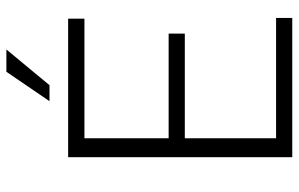

<svg xmlns="http://www.w3.org/2000/svg" viewBox="-189 -758 947 609"><g transform="rotate(-90 284.5 -453.5)"><path d="M532.2 -51.3V0H90.3V-710.9H529.8V-659.2H150.4V-392.1H482.4V-340.8H150.4V-51.3ZM268.1 -770 361.3 -906.7H432.1L318.8 -770Z"/></g></svg>

Font: Vazirmatn RD FD ExtraLight
Style: Regular
Weight: 200
Designer: Saber Rastikerdar
Foundry: Saber Rastikerdar
Version: Version 33.003